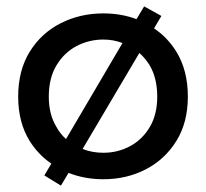

<svg xmlns="http://www.w3.org/2000/svg" viewBox="-20 -551 646 602"><path d="M432 -531 486 -501 463 -462Q505 -434 533 -389Q569 -330 569 -248Q569 -167 533 -109Q497 -51 437 -20Q377 11 304 11Q245 11 195 -9L171 31L119 -1L141 -38Q100 -66 73 -109Q37 -167 37 -248Q37 -330 73 -388.5Q109 -447 170 -478Q231 -509 304 -509Q360 -509 408 -491ZM364 -416Q336 -427 304 -427Q259 -427 220 -406.5Q181 -386 157 -346Q133 -306 133 -248Q133 -192 157 -153Q169 -131 187 -115ZM304 -72Q349 -72 387.5 -92.5Q426 -113 449.5 -152.5Q473 -192 473 -248Q473 -305 450 -345Q436 -368 417 -385L239 -84Q269 -72 304 -72Z"/></svg>

Font: Syne Med Modified
Style: Regular
Weight: 500
Designer: Lucas Descroix
Foundry: Bonjour Monde
Version: Version 2.200